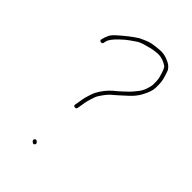

<svg xmlns="http://www.w3.org/2000/svg" viewBox="-199 -730 801 801"><g transform="rotate(45 201.5 -329.0)"><path d="M148 -21C144 -17 144.5 -12.5 149.5 -7.5C154.5 -2.5 159 -2 163 -6C167 -10 166.5 -14.5 161.5 -19.5C156.5 -24.5 152 -25 148 -21ZM56.5 -502.5C62.2 -501.5 65.7 -503.7 67 -509L69 -518C70.6 -529.3 81.9 -544.8 102.8 -564.6C117.3 -578.3 128.4 -587.6 136 -592.5C140.7 -595.5 148.1 -600.7 158.2 -608C168.3 -615.4 182.4 -621.2 200.5 -625.5C207.5 -627.2 213.7 -628.8 219 -630.5C224.3 -632.2 229.8 -633.3 235.5 -634C241.2 -634.7 246.3 -635.3 251 -636C271.2 -638.9 292 -633.4 313.3 -619.6C318.9 -616 325.3 -600.8 332.5 -574C334.8 -565.3 336 -556.3 336 -547V-530C336 -525.3 333.9 -516.3 329.6 -502.9C325.4 -489.5 318.2 -476.9 308 -465C304 -460.3 300.2 -455.7 296.5 -451C292.8 -446.3 283.2 -436.8 267.5 -422.3C251.8 -407.8 241.6 -399.1 237 -396C217.7 -379.4 201.7 -359.3 189 -335.5C186.3 -330.5 182.8 -321.2 178.5 -307.5C174.2 -293.8 171.7 -284 171 -278C170.3 -272 169.5 -266.7 168.4 -262.1C167.3 -257.5 166.2 -251.2 165 -243C163.7 -237.7 165.8 -234.5 171.5 -233.5C177.2 -232.5 180.7 -234.7 182 -240C183.1 -247.6 184.3 -254.1 185.5 -259.5C186.5 -263.8 187.3 -268.8 188 -274.5C188.7 -280.2 191 -289.5 195 -302.5C199 -315.5 202 -324 204 -328C206 -332 210 -338.3 216 -347C222 -355.7 227.8 -363 233.5 -369C239.2 -375 244 -379.5 248.1 -382.6C252.2 -385.6 269.2 -400.9 299 -428.3C313 -441.1 324.3 -455.4 333 -471C346.3 -495 353 -514.7 353 -530V-547C353 -559.9 351.3 -571.9 348 -583C346 -589.7 344.2 -595.8 342.5 -601.5C340.8 -607.2 338.7 -613 336 -619C328.4 -630.3 318.4 -638.3 306 -643C288 -652 269.2 -655.3 249.5 -653C243.8 -652.3 234.3 -651.2 220.9 -649.7C207.5 -648.2 192.7 -643.6 176.5 -636C170.8 -633.3 165 -630.7 159 -628C136.2 -613.8 110.2 -593.6 81 -567.5C71.7 -559.2 65 -551.3 61 -543.9C56.9 -536.4 53.3 -526.1 50 -513C48.7 -507 50.8 -503.5 56.5 -502.5Z"/></g></svg>

Font: Proton
Style: Bk
Weight: 500
Version: Version 1.017